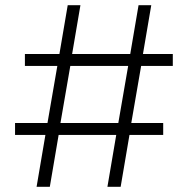

<svg xmlns="http://www.w3.org/2000/svg" viewBox="-20 -720 724 740"><path d="M121 0 155 -200H38V-246H163L201 -466H76V-512H209L241 -700H290L258 -512H482L514 -700H563L531 -512H646V-466H524L486 -246H609V-200H479L445 0H394L428 -200H206L172 0ZM213 -246H436L474 -466H251Z"/></svg>

Font: Lexend ExtraLight
Style: Regular
Weight: 200
Designer: Bonnie Shaver-Troup, Thomas Jockin
Foundry: Lexend
Version: Version 1.007; ttfautohint (v1.8.3)